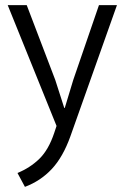

<svg xmlns="http://www.w3.org/2000/svg" viewBox="-20 -490 484 747"><path d="M10 -470H84L195 -179L230 -70H232L265 -179L365 -470H435L254 40Q225 121 181.5 167.5Q138 214 77 237L48 183Q97 163 133 128Q169 93 191 27L200 0Z"/></svg>

Font: Mukta Light
Style: Regular
Weight: 300
Designer: Girish Dalvi and Yashodeep Gholap
Foundry: Ek Type
Version: Version 2.538;PS 1.002;hotconv 16.6.51;makeotf.lib2.5.65220;